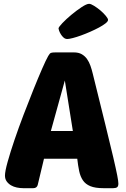

<svg xmlns="http://www.w3.org/2000/svg" viewBox="-20 -984 659 1004"><path d="M366 -710Q391 -710 407.5 -700.5Q424 -691 435 -675.5Q446 -660 453 -640Q460 -620 465 -599Q505 -437 531 -332Q557 -227 572 -162.5Q587 -98 593 -67Q599 -36 599 -24Q599 -10 592.5 -5Q586 0 572 0H521Q478 0 452.5 -10.5Q427 -21 413.5 -41Q400 -61 394 -89.5Q388 -118 384 -154H210L177 -16Q172 0 154 0H101Q85 0 68 -3.5Q51 -7 37.5 -15Q24 -23 15 -35.5Q6 -48 6 -66Q6 -88 20 -138Q34 -188 55.5 -251.5Q77 -315 103.5 -384.5Q130 -454 155 -516Q180 -578 200.5 -625Q221 -672 232 -691Q240 -705 246.5 -707.5Q253 -710 271 -710ZM246 -299H361L319 -563ZM332 -780Q321 -780 312.5 -787.5Q304 -795 298 -805Q292 -815 289 -823.5Q286 -832 286 -835Q286 -842 306 -863Q326 -884 353 -906.5Q380 -929 406.5 -946.5Q433 -964 446 -964Q455 -964 472 -953.5Q489 -943 505 -929.5Q521 -916 533 -901.5Q545 -887 545 -880Q545 -872 531.5 -861.5Q518 -851 497.5 -840Q477 -829 452 -818Q427 -807 403.5 -798.5Q380 -790 360.5 -785Q341 -780 332 -780Z"/></svg>

Font: PoetsenOne
Style: Regular
Weight: 400
Designer: Rodrigo Fuenzalida, Pablo Impallari
Foundry: Pablo Impallari, Rodrigo Fuenzalida
Version: Version 1.000; ttfautohint (v0.8) -G 200 -r 50